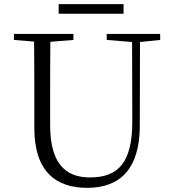

<svg xmlns="http://www.w3.org/2000/svg" viewBox="-20 -888 832 923"><path d="M262 -822H574V-868H262ZM493 -696 615 -686 616 -304C616 -111 552 -35 413 -35C294 -35 221 -102 221 -288V-389C221 -491 221 -589 222 -687L333 -696V-725H47V-696L144 -688C145 -589 145 -489 145 -389V-273C145 -66 246 15 399 15C562 15 651 -81 652 -281L653 -686L750 -696V-725H493Z"/></svg>

Font: Noto Serif CJK TC Light
Style: Regular
Weight: 300
Designer: Ryoko NISHIZUKA 西塚涼子 (kana & ideographs); Frank Grießhammer (Latin, Greek & Cyrillic); Wenlong ZHANG 张文龙 (bopomofo); San
Foundry: Adobe
Version: Version 2.001;hotconv 1.1.0;makeotfexe 2.6.0